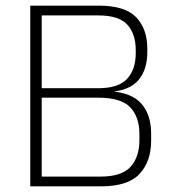

<svg xmlns="http://www.w3.org/2000/svg" viewBox="-20 -659 608 679"><path d="M112 0V-34.5H335.5Q410.5 -34.5 441.8 -69.2Q473 -104 473 -163V-185.5Q473 -245 440.8 -279.2Q408.5 -313.5 328 -313.5H114V-347H327.5Q399 -347 429.5 -380.2Q460 -413.5 460 -470.5V-482Q460 -538.5 430.5 -571.5Q401 -604.5 327 -604.5H111.5V-639H329.5Q422.5 -639 461.8 -597.8Q501 -556.5 501 -486V-475Q501 -413 469.8 -376Q438.5 -339 370 -334L368 -336.5Q446 -331.5 480.2 -292.2Q514.5 -253 514.5 -186V-161.5Q514.5 -88 473.5 -44Q432.5 0 338 0ZM87 0V-639H127.5V0Z"/></svg>

Font: Anek Gurmukhi Medium ExtraLight
Style: Regular
Weight: 250
Version: Version 1.003